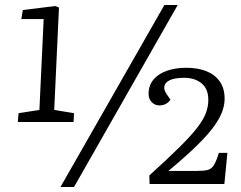

<svg xmlns="http://www.w3.org/2000/svg" viewBox="-20 -734 962 765"><path d="M221 11 635 -714H688L275 11ZM196 -296 275 -283 273 -248H51L54 -283L137 -296L154 -658H65L71 -694L200 -710L215 -704ZM714 -424Q677 -424 657.5 -415Q638 -406 635 -391Q632 -376 644 -359L659 -337Q653 -327 641.5 -320.5Q630 -314 615 -314Q597 -314 584.5 -327Q572 -340 572 -360Q572 -394 592 -417.5Q612 -441 646.5 -452.5Q681 -464 721 -464Q768 -464 802 -450.5Q836 -437 855.5 -409.5Q875 -382 875 -340Q875 -317 866 -291Q857 -265 834 -232.5Q811 -200 766.5 -156Q722 -112 651 -53H765Q793 -53 808 -57Q823 -61 832.5 -76.5Q842 -92 852 -125H886L874 -1H576L575 -35Q648 -101 694.5 -147Q741 -193 766 -225.5Q791 -258 800.5 -284Q810 -310 810 -336Q810 -380 783 -402Q756 -424 714 -424Z"/></svg>

Font: Literata Light
Style: Italic
Weight: 300
Italic angle: -2°
Designer: Latin by Veronika Burian and Jose Scaglione. Greek by Irene Vlachou. Cyrillic by Vera Evstafieva
Foundry: TypeTogether
Version: Version 3.103;gftools[0.9.29]